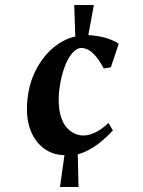

<svg xmlns="http://www.w3.org/2000/svg" viewBox="-20 -685 569 765"><path d="M219 60 236.8 -66.6Q190.2 -67.7 155 -93.6Q119.8 -119.5 101.9 -165.6Q84 -211.8 88 -272.9Q93.1 -347.1 121.4 -403.1Q149.8 -459.1 191.6 -494.3Q233.5 -529.5 279.9 -539.4L275.9 -665H354L331.9 -545Q362 -544 394.7 -535.7Q427.4 -527.4 453.1 -511L421.7 -416.9L393.7 -412.1Q373.5 -448.6 357.2 -465.9Q340.9 -483.1 327.9 -488.6Q314.9 -494 304.1 -494Q290 -494 275.4 -480.9Q260.7 -467.9 248.6 -444Q236.5 -420.1 227.8 -387.4Q219.1 -354.6 214.9 -315Q211.5 -265.9 219.3 -232.9Q227.1 -199.9 242.4 -180.9Q257.7 -162 275.9 -153.6Q294.1 -145.1 311.9 -145.1Q325.9 -145.1 340.7 -149.6Q355.5 -154.1 373.4 -164.8Q391.4 -175.5 412.1 -195L429.9 -165.1Q387.5 -120.6 353.4 -99.1Q319.2 -77.6 289.9 -70L292.9 60Z"/></svg>

Font: Ancizar Serif Light
Style: Italic
Weight: 300
Italic angle: -4°
Designer: Cesar Puertas, Viviana Monsalve, Julian Moncada, Julian Prieto, Jose Castro, Felipe Aragon, Mariel Hernandez, Sara Alarc
Version: Version 8.100